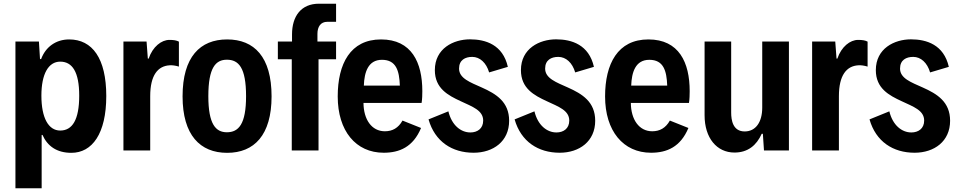

<svg xmlns="http://www.w3.org/2000/svg" viewBox="-20 -804 5118 1026"><path d="M62.5 202.1H202.6V-83H207C233.4 -23.4 283.2 12.7 361.3 12.7C472.7 12.7 547.9 -89.8 547.9 -291C547.9 -491.7 473.6 -593.3 349.6 -593.3C278.8 -593.3 223.6 -553.2 199.7 -488.3H193.8L188 -582H62.5ZM301.8 -106.4C238.8 -106.4 201.2 -174.3 201.2 -293C201.2 -408.7 238.8 -474.6 301.8 -474.6C366.2 -474.6 403.3 -419.9 403.3 -293C403.3 -163.1 366.2 -106.4 301.8 -106.4Z M639.6 0H782.7V-290C782.7 -401.9 823.2 -451.7 887.2 -455.1C900.9 -456.1 917.5 -453.6 936 -448.2V-581.5C923.8 -588.4 907.2 -590.8 885.3 -590.8C842.8 -590.8 795.9 -554.7 774.4 -490.7H770L763.2 -582H639.6Z M1193.8 12.7C1338.4 12.7 1431.2 -82 1431.2 -289.1C1431.2 -500 1338.4 -593.3 1193.8 -593.3C1049.3 -593.3 955.6 -500 955.6 -289.1C955.6 -82 1049.3 12.7 1193.8 12.7ZM1192.4 -97.2C1132.8 -97.2 1093.3 -140.1 1093.3 -290C1093.3 -443.4 1132.8 -484.9 1192.4 -484.9C1254.9 -484.9 1294.9 -443.4 1294.9 -290C1294.9 -140.1 1254.9 -97.2 1192.4 -97.2Z M1539.1 0H1682.1V-487.3H1775.9V-582H1676.3V-623C1676.3 -661.1 1693.4 -687.5 1729 -687.5H1775.9V-784.2H1684.1C1589.4 -784.2 1540.5 -717.8 1540.5 -620.1V-582H1464.8V-487.3H1539.1Z M2236.8 -316.9C2236.8 -470.2 2179.7 -593.3 2016.1 -593.3C1852.1 -593.3 1784.7 -462.9 1784.7 -288.6C1784.7 -104.5 1881.3 12.2 2030.3 12.2C2114.3 12.2 2187.5 -18.1 2230 -120.1L2130.9 -159.7C2108.4 -119.6 2076.7 -102.5 2036.6 -102.5C1965.8 -102.5 1922.9 -166 1922.4 -253.9H2232.9C2236.3 -272.9 2236.8 -300.8 2236.8 -316.9ZM2021 -484.4C2097.2 -484.4 2113.8 -425.8 2116.7 -346.7H1924.3C1926.8 -417.5 1946.8 -484.4 2021 -484.4Z M2510.7 12.2C2616.2 12.2 2700.7 -48.8 2700.7 -158.7C2700.7 -259.8 2631.3 -302.2 2554.7 -336.4C2492.2 -364.3 2433.1 -385.3 2433.1 -437.5C2433.1 -483.4 2465.8 -500 2503.4 -500C2544.4 -500 2578.6 -468.8 2593.8 -417L2693.8 -446.8C2667 -564.9 2575.2 -593.8 2491.7 -593.8C2403.3 -593.8 2303.7 -545.4 2303.7 -429.2C2303.7 -331.5 2374.5 -294.4 2441.9 -263.2C2504.4 -233.9 2562 -214.4 2562 -159.7C2562 -116.7 2530.8 -96.2 2493.7 -96.2C2442.4 -96.2 2394 -134.8 2376 -209L2270 -166C2303.7 -47.4 2396 12.2 2510.7 12.2Z M2970.7 12.2C3076.2 12.2 3160.6 -48.8 3160.6 -158.7C3160.6 -259.8 3091.3 -302.2 3014.6 -336.4C2952.1 -364.3 2893.1 -385.3 2893.1 -437.5C2893.1 -483.4 2925.8 -500 2963.4 -500C3004.4 -500 3038.6 -468.8 3053.7 -417L3153.8 -446.8C3127 -564.9 3035.2 -593.8 2951.7 -593.8C2863.3 -593.8 2763.7 -545.4 2763.7 -429.2C2763.7 -331.5 2834.5 -294.4 2901.9 -263.2C2964.4 -233.9 3022 -214.4 3022 -159.7C3022 -116.7 2990.7 -96.2 2953.6 -96.2C2902.3 -96.2 2854 -134.8 2835.9 -209L2730 -166C2763.7 -47.4 2856 12.2 2970.7 12.2Z M3665.5 -316.9C3665.5 -470.2 3608.4 -593.3 3444.8 -593.3C3280.8 -593.3 3213.4 -462.9 3213.4 -288.6C3213.4 -104.5 3310.1 12.2 3459 12.2C3543 12.2 3616.2 -18.1 3658.7 -120.1L3559.6 -159.7C3537.1 -119.6 3505.4 -102.5 3465.3 -102.5C3394.5 -102.5 3351.6 -166 3351.1 -253.9H3661.6C3665 -272.9 3665.5 -300.8 3665.5 -316.9ZM3449.7 -484.4C3525.9 -484.4 3542.5 -425.8 3545.4 -346.7H3353C3355.5 -417.5 3375.5 -484.4 3449.7 -484.4Z M3904.8 11.2C3976.1 11.2 4022.5 -26.9 4050.3 -88.9H4056.6L4062.5 0H4195.8V-582H4053.2V-229C4053.2 -150.4 4017.6 -101.6 3959.5 -101.6C3896 -101.6 3887.2 -162.1 3887.2 -202.6V-582H3745.1V-188C3745.1 -66.4 3810.5 11.2 3904.8 11.2Z M4319.8 0H4462.9V-290C4462.9 -401.9 4503.4 -451.7 4567.4 -455.1C4581.1 -456.1 4597.7 -453.6 4616.2 -448.2V-581.5C4604 -588.4 4587.4 -590.8 4565.4 -590.8C4522.9 -590.8 4476.1 -554.7 4454.6 -490.7H4450.2L4443.4 -582H4319.8Z M4867.2 12.2C4972.7 12.2 5057.1 -48.8 5057.1 -158.7C5057.1 -259.8 4987.8 -302.2 4911.1 -336.4C4848.6 -364.3 4789.6 -385.3 4789.6 -437.5C4789.6 -483.4 4822.3 -500 4859.9 -500C4900.9 -500 4935.1 -468.8 4950.2 -417L5050.3 -446.8C5023.4 -564.9 4931.6 -593.8 4848.1 -593.8C4759.8 -593.8 4660.2 -545.4 4660.2 -429.2C4660.2 -331.5 4731 -294.4 4798.3 -263.2C4860.8 -233.9 4918.5 -214.4 4918.5 -159.7C4918.5 -116.7 4887.2 -96.2 4850.1 -96.2C4798.8 -96.2 4750.5 -134.8 4732.4 -209L4626.5 -166C4660.2 -47.4 4752.4 12.2 4867.2 12.2Z"/></svg>

Font: Decalotype SemiBold
Style: Regular
Weight: 600
Designer: Alfredo Marco Pradil
Foundry: Alfredo Marco Pradil
Version: Version 1.0